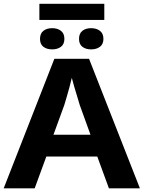

<svg xmlns="http://www.w3.org/2000/svg" viewBox="-20 -1018 776 1038"><path d="M192.9 -997.6H543.9V-910.2H192.9ZM262.2 -865.7Q291 -865.7 309.6 -851.3Q328.1 -836.9 328.1 -807.6Q328.1 -779.3 309.6 -765.1Q291 -751 262.2 -751Q232.9 -751 214.6 -765.1Q196.3 -779.3 196.3 -807.6Q196.3 -836.9 214.6 -851.3Q232.9 -865.7 262.2 -865.7ZM472.7 -865.7Q501.5 -865.7 520.3 -851.3Q539.1 -836.9 539.1 -807.6Q539.1 -779.3 520.3 -765.1Q501.5 -751 472.7 -751Q443.4 -751 425.3 -765.1Q407.2 -779.3 407.2 -807.6Q407.2 -836.9 425.3 -851.3Q443.4 -865.7 472.7 -865.7ZM736.3 0H568.8L505.9 -171.9H230.5L167.5 0H0L273.9 -700.2H461.4ZM469.2 -289.6 411.1 -450.2Q407.2 -463.9 398.7 -491.7Q390.1 -519.5 381.3 -549.3Q372.6 -579.1 368.2 -597.2Q363.3 -575.2 355.7 -547.4Q348.1 -519.5 340.6 -493.7Q333 -467.8 327.6 -450.2L269 -289.6Z"/></svg>

Font: Lunasima
Style: Bold
Weight: 700
Designer: The DocRepair Project, Monotype Design Team
Foundry: Google
Version: Version 2.009